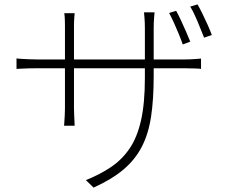

<svg xmlns="http://www.w3.org/2000/svg" viewBox="-20 -800 1040 872"><path d="M780 -751Q789 -735 801 -709.5Q813 -684 824.5 -657.5Q836 -631 844 -611L810 -598Q803 -619 792 -645.5Q781 -672 769.5 -697.5Q758 -723 748 -741ZM877 -780Q887 -763 899 -738.5Q911 -714 922.5 -688.5Q934 -663 942 -641L907 -629Q894 -662 877 -703Q860 -744 844 -770ZM678 -454Q678 -348 666 -269.5Q654 -191 623.5 -132.5Q593 -74 540 -29.5Q487 15 405 52L370 18Q435 -8 484.5 -41.5Q534 -75 568.5 -125.5Q603 -176 620.5 -253.5Q638 -331 638 -446V-671Q638 -700 636 -721.5Q634 -743 634 -744H682Q682 -743 680 -721.5Q678 -700 678 -671ZM319 -740Q319 -738 317.5 -721.5Q316 -705 316 -682V-308Q316 -293 317 -274.5Q318 -256 318.5 -243Q319 -230 319 -229H271Q271 -230 272 -243Q273 -256 274 -274Q275 -292 275 -308V-681Q275 -693 274.5 -710Q274 -727 272 -740ZM55 -535Q56 -534 71.5 -533Q87 -532 109 -531Q131 -530 149 -530H817Q845 -530 868 -532Q891 -534 893 -534V-487Q892 -488 868.5 -489Q845 -490 817 -490H149Q130 -490 109 -489.5Q88 -489 72.5 -488Q57 -487 55 -487Z"/></svg>

Font: Noto Sans JP ExtraLight
Style: Regular
Weight: 250
Designer: Ryoko NISHIZUKA  (kana, bopomofo & ideographs); Paul D. Hunt (Latin, Greek & Cyrillic); Sandoll Communications , Soo-you
Foundry: Adobe
Version: Version 2.004-H2;hotconv 1.0.118;makeotfexe 2.5.65603